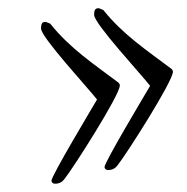

<svg xmlns="http://www.w3.org/2000/svg" viewBox="-20 -525 452 463"><path d="M241 -115C252 -115 259 -120 264 -127C286 -155 397 -329 397 -352C397 -355 395 -358 392 -360C335 -403 277 -441 229 -501L219 -505H216C208 -505 207 -497 207 -489C207 -468 323 -343 342 -318C328 -294 232 -134 232 -122C233 -117 236 -115 241 -115ZM113 -82C124 -82 131 -87 136 -94C158 -122 269 -296 269 -319C269 -322 267 -325 264 -327C207 -370 149 -408 101 -468L91 -472H88C80 -472 79 -464 79 -456C79 -435 195 -310 214 -285C200 -261 104 -101 104 -89C105 -84 108 -82 113 -82Z"/></svg>

Font: Comforter
Style: Regular
Weight: 400
Designer: Robert E. Leuschke
Foundry: Robert E. Leuschke
Version: Version 1.013; ttfautohint (v1.8.3)